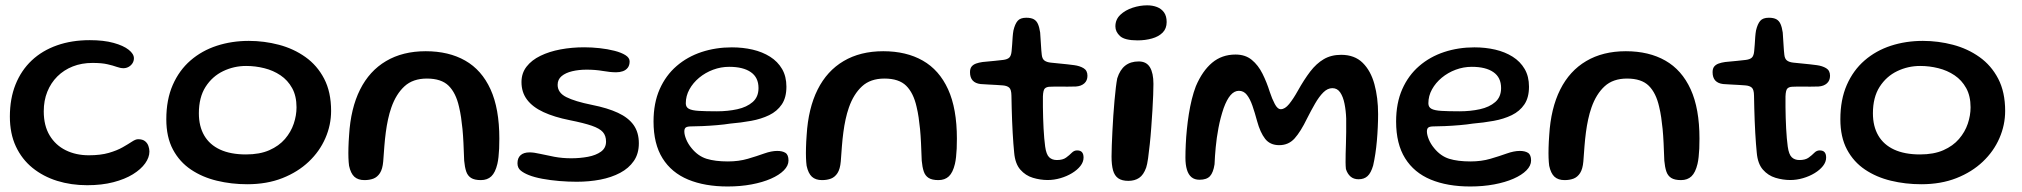

<svg xmlns="http://www.w3.org/2000/svg" viewBox="-20 -655 7478 710"><path d="M302.2 29.9Q243 29.9 191.2 13.8Q139.5 -2.4 100.1 -34.3Q60.8 -66.2 38.6 -113.7Q16.5 -161.2 16.5 -223.9Q16.5 -290.2 37.4 -342.4Q58.3 -394.7 97.2 -431.4Q136.2 -468.1 190.8 -487.3Q245.3 -506.5 312.1 -506.5Q363.6 -506.5 400 -496.4Q436.4 -486.4 455.8 -471Q475.2 -455.7 475.2 -439.5Q475.2 -429.3 469.8 -420.9Q464.2 -412.4 455.4 -407.6Q446.6 -402.8 436.6 -402.8Q425.1 -402.8 411.7 -407.7Q398.3 -412.6 377.3 -417.4Q356.4 -422.3 322.1 -422.3Q282 -422.3 249.1 -409.3Q216.2 -396.3 192.1 -372.4Q168 -348.4 154.9 -315.7Q141.8 -283 141.8 -243.4Q141.8 -190.4 163.6 -154.2Q185.4 -118 223.1 -99.4Q260.8 -80.8 308.4 -80.8Q351.9 -80.8 382.5 -89.7Q413.1 -98.6 433.8 -110.5Q454.6 -122.4 468.1 -131.3Q481.6 -140.2 490.6 -140.2Q507.2 -140.2 516.2 -133Q525.2 -125.8 528.8 -115.2Q532.5 -104.7 532.5 -94.7Q532.5 -72.9 516.8 -50.9Q501.1 -28.9 471.5 -10.6Q441.9 7.7 399.1 18.8Q356.4 29.9 302.2 29.9Z M894.2 26.3Q835.8 26.3 782 13.3Q728.3 0.4 686.2 -27.9Q644 -56.2 619.5 -102.1Q595 -148 595 -214Q595 -286.5 618.8 -340.8Q642.6 -395.1 684.5 -431.4Q726.4 -467.7 781.8 -485.8Q837.1 -503.8 900 -503.8Q957.1 -503.8 1011.5 -489.4Q1065.8 -475.1 1109.4 -444.1Q1153 -413.2 1178.7 -363.9Q1204.4 -314.6 1204.4 -244.9Q1204.4 -192.7 1183.2 -144.1Q1162.1 -95.4 1121.8 -57.2Q1081.5 -18.9 1024.2 3.7Q966.9 26.3 894.2 26.3ZM889.6 -83.9Q940.4 -83.9 976 -99.6Q1011.6 -115.3 1033.8 -141.1Q1055.9 -166.9 1066.2 -197.5Q1076.5 -228.1 1076.5 -258.1Q1076.5 -300 1060.3 -329.2Q1044.2 -358.4 1017.3 -376.5Q990.4 -394.6 957.4 -402.8Q924.4 -411.1 890.1 -411.1Q845.1 -411.1 805.1 -391.9Q765.1 -372.7 740.2 -333.9Q715.4 -295.1 715.4 -235.9Q715.4 -187.9 735.3 -153.8Q755.2 -119.7 794 -101.8Q832.8 -83.9 889.6 -83.9Z M1327.7 11Q1304.1 11 1290.4 -1.4Q1276.8 -13.9 1270.8 -42Q1269.1 -54.8 1268.5 -71.3Q1267.9 -87.9 1268.5 -108.9Q1269 -129.9 1270.9 -155.1Q1276.8 -254.4 1311.5 -323.7Q1346.1 -392.9 1407.7 -429.2Q1469.2 -465.6 1554.2 -465.6Q1639.4 -465.6 1700.3 -430.9Q1761.2 -396.3 1793.9 -324.8Q1826.5 -253.3 1826.5 -142.5Q1826.5 -122.5 1825.8 -105.5Q1825 -88.4 1823.4 -74.4Q1821.9 -60.3 1819.2 -48.8Q1811.6 -16.9 1796.9 -3Q1782.2 11 1758.2 11Q1734.6 11 1721.9 2.9Q1709.2 -5.2 1703.9 -21.2Q1698.6 -37.2 1696.5 -60.6Q1695.2 -97.9 1693.8 -126.6Q1692.4 -155.3 1690.2 -178.1Q1687.9 -200.9 1685 -220.7Q1682.1 -240.6 1677.3 -260.6Q1665.9 -311.3 1639 -337.9Q1612.1 -364.5 1558.6 -364.5Q1506.9 -364.5 1475.8 -335.9Q1444.6 -307.2 1427.2 -257.6Q1419.8 -236.4 1414.9 -213.5Q1409.9 -190.6 1406.7 -165.9Q1403.4 -141.2 1401.3 -114.3Q1399.2 -87.3 1397.1 -57.9Q1394.7 -30.1 1385.1 -15.1Q1375.4 -0.1 1360.9 5.5Q1346.4 11 1327.7 11Z M2112.8 17.1Q2081.9 17.1 2048.5 14.4Q2015.1 11.6 1985.5 6.1Q1955.9 0.6 1935.4 -7.6Q1916.9 -14.9 1905.3 -24.5Q1893.6 -34.1 1893.6 -51.3Q1893.6 -70.8 1905.1 -81.1Q1916.5 -91.5 1938.4 -91.5Q1954.2 -91.5 1977.4 -86.1Q2000.6 -80.8 2030 -75.2Q2059.3 -69.7 2092.5 -69.7Q2124.8 -69.7 2154.3 -75.2Q2183.8 -80.8 2202.4 -94.2Q2221.1 -107.8 2221.1 -131.4Q2221.1 -153 2209.4 -166.5Q2197.7 -179.9 2168.6 -190Q2139.5 -200.1 2086.8 -210.6Q2029.3 -222.1 1989.6 -240.5Q1949.8 -258.9 1929.1 -286.3Q1908.4 -313.7 1908.4 -351.5Q1908.4 -384.4 1927.2 -408.6Q1945.9 -432.8 1978.5 -448.6Q2011.1 -464.5 2052.8 -472.3Q2094.4 -480.1 2140.5 -480.1Q2168.2 -480.1 2197.6 -476.9Q2227 -473.7 2252.2 -467.2Q2277.3 -460.8 2292.8 -451.1Q2308.3 -441.3 2308.3 -428Q2308.3 -413.4 2301.3 -404.4Q2294.3 -395.5 2283.1 -391.6Q2271.8 -387.7 2258.6 -387.7Q2236.8 -387.7 2209.2 -392.6Q2181.5 -397.4 2149.1 -397.4Q2120.5 -397.4 2096 -391.6Q2071.6 -385.8 2056.8 -373.5Q2042.1 -361.2 2042.1 -341.3Q2042.1 -312 2074.2 -295.9Q2106.2 -279.8 2168.8 -267.2Q2226.8 -255.7 2265.2 -237.8Q2303.7 -219.9 2323.1 -192.6Q2342.4 -165.2 2342.4 -125.1Q2342.4 -86.6 2323.8 -59.7Q2305.2 -32.7 2273.2 -15.8Q2241.2 1.2 2200 9.2Q2158.7 17.1 2112.8 17.1Z M2670.7 34.6Q2586.4 34.6 2524.8 9.1Q2463.2 -16.5 2430 -69.7Q2396.7 -122.9 2396.7 -205.6Q2396.7 -273.9 2419.4 -325.2Q2442.1 -376.4 2482 -410.8Q2521.8 -445.2 2574.4 -462.6Q2626.9 -479.9 2686.3 -479.9Q2726.9 -479.9 2763.2 -471.5Q2799.6 -463 2827.8 -445.2Q2856 -427.4 2872.1 -399.8Q2888.1 -372.3 2888.1 -334.4Q2888.1 -294.2 2871 -268.9Q2853.9 -243.6 2824.4 -229.2Q2794.9 -214.9 2757.6 -208.1Q2720.2 -201.3 2679.8 -197.9Q2659.7 -194.6 2631.6 -192.2Q2603.4 -189.8 2577.3 -188.7Q2551.1 -187.6 2536.6 -187.6Q2521.7 -187.6 2516.1 -183.6Q2510.6 -179.6 2510.6 -168.9Q2510.6 -156.7 2517.5 -139.7Q2524.4 -122.8 2537.4 -107.1Q2561.3 -77.7 2593 -67.8Q2624.8 -58 2671.7 -58Q2711.9 -58 2745.3 -67.8Q2778.8 -77.6 2805.7 -87.3Q2832.7 -96.9 2854.1 -96.9Q2873.4 -96.9 2884.6 -89.7Q2895.8 -82.4 2895.8 -61.5Q2895.8 -42.4 2878.6 -25Q2861.4 -7.6 2830.8 5.8Q2800.3 19.2 2759.3 26.9Q2718.4 34.6 2670.7 34.6ZM2631.1 -243.4Q2671.7 -243.4 2706.6 -251.1Q2741.6 -258.8 2763.2 -277.6Q2784.9 -296.4 2784.9 -329.4Q2784.9 -368.6 2756.5 -388.2Q2728.2 -407.9 2676.5 -407.9Q2645.9 -407.9 2617 -397.2Q2588.2 -386.4 2565.5 -367.6Q2542.8 -348.7 2529.4 -324.5Q2516 -300.2 2516 -273Q2516 -258.9 2527.2 -252.8Q2538.3 -246.6 2563.7 -245Q2589 -243.4 2631.1 -243.4Z M3019.7 11Q2996.1 11 2982.4 -1.4Q2968.8 -13.9 2962.8 -42Q2961.1 -54.8 2960.5 -71.3Q2959.9 -87.9 2960.5 -108.9Q2961 -129.9 2962.9 -155.1Q2968.8 -254.4 3003.5 -323.7Q3038.1 -392.9 3099.7 -429.2Q3161.2 -465.6 3246.2 -465.6Q3331.4 -465.6 3392.3 -430.9Q3453.2 -396.3 3485.9 -324.8Q3518.5 -253.3 3518.5 -142.5Q3518.5 -122.5 3517.8 -105.5Q3517 -88.4 3515.4 -74.4Q3513.9 -60.3 3511.2 -48.8Q3503.6 -16.9 3488.9 -3Q3474.2 11 3450.2 11Q3426.6 11 3413.9 2.9Q3401.2 -5.2 3395.9 -21.2Q3390.6 -37.2 3388.5 -60.6Q3387.2 -97.9 3385.8 -126.6Q3384.4 -155.3 3382.2 -178.1Q3379.9 -200.9 3377 -220.7Q3374.1 -240.6 3369.3 -260.6Q3357.9 -311.3 3331 -337.9Q3304.1 -364.5 3250.6 -364.5Q3198.9 -364.5 3167.8 -335.9Q3136.6 -307.2 3119.2 -257.6Q3111.8 -236.4 3106.9 -213.5Q3101.9 -190.6 3098.7 -165.9Q3095.4 -141.2 3093.3 -114.3Q3091.2 -87.3 3089.1 -57.9Q3086.7 -30.1 3077.1 -15.1Q3067.4 -0.1 3052.9 5.5Q3038.4 11 3019.7 11Z M3854.1 10.7Q3827 10.7 3799.7 2.5Q3772.3 -5.7 3753 -27.8Q3733.8 -49.8 3730.3 -90.9Q3728.8 -105.6 3727.4 -124Q3726 -142.5 3724.8 -163.7Q3723.6 -184.9 3722.7 -207.7Q3721.8 -230.4 3721.2 -254.2Q3720.6 -277.9 3720.2 -301.5Q3719.9 -323.8 3712.1 -330.8Q3704.3 -337.9 3688.5 -339.2Q3678.9 -340.2 3664.2 -340.9Q3649.4 -341.6 3634 -342.5Q3618.6 -343.4 3606.2 -344.2Q3587 -346.4 3577 -357.2Q3567 -368.1 3567 -388Q3567 -401.3 3572.8 -408.7Q3578.7 -416.1 3589.3 -420Q3599.9 -423.8 3613.5 -425.7Q3640 -428 3657.3 -429.9Q3674.6 -431.8 3689.5 -433.4Q3705.3 -435.4 3712.2 -442Q3719.2 -448.6 3720.8 -465.8Q3722.1 -476.7 3722.9 -490.6Q3723.6 -504.5 3724.7 -518.3Q3725.8 -532.2 3727.6 -542.2Q3733.2 -566.2 3743.1 -577.8Q3752.9 -589.4 3775 -589.4Q3793 -589.4 3803.2 -583.6Q3813.3 -577.8 3818.4 -565.8Q3823.6 -553.8 3826.4 -534.8Q3827.5 -519.3 3828.2 -507.4Q3829 -495.4 3829.6 -485.8Q3830.1 -476.1 3830.8 -468Q3831.6 -459.9 3832.4 -452.1Q3834 -437.5 3842.1 -431.3Q3850.2 -425.1 3865.5 -423.4Q3878.9 -422.1 3895.2 -420.4Q3911.5 -418.6 3926.7 -417.2Q3941.9 -415.8 3952 -414.1Q3972.7 -411.4 3987 -402.8Q4001.3 -394.3 4001.3 -374.8Q4001.3 -357.1 3989.8 -346.8Q3978.2 -336.4 3958.6 -335.1Q3927.8 -334.3 3901.8 -334.7Q3875.8 -335 3861.4 -334.2Q3849.8 -333.7 3843.7 -327.8Q3837.5 -321.8 3836.6 -298.3Q3836.4 -279.2 3836.6 -259.2Q3836.8 -239.2 3837.4 -219.2Q3838.1 -199.2 3839 -180.2Q3839.9 -161.1 3841.5 -144.1Q3843.1 -127.1 3844.9 -113.1Q3849 -83.7 3859.8 -73.5Q3870.5 -63.2 3888.2 -63.2Q3910.1 -63.2 3922.3 -72.2Q3934.6 -81.1 3943.2 -90Q3951.9 -98.8 3962.8 -98.8Q3975.6 -98.8 3981.2 -92.1Q3986.9 -85.4 3986.9 -72.4Q3986.9 -56.1 3975.2 -41.2Q3963.4 -26.3 3944.2 -14.7Q3925 -3 3901.5 3.8Q3878.1 10.7 3854.1 10.7Z M4152.4 13.8Q4128.9 13.8 4115.2 4.3Q4101.5 -5.2 4095.9 -25.2Q4090.4 -45.3 4090.4 -76.4Q4090.4 -93.3 4091.3 -117.5Q4092.2 -141.7 4093.6 -169.7Q4095 -197.8 4096.9 -226.8Q4098.9 -255.8 4101.3 -282.6Q4103.8 -309.4 4106.3 -331Q4108.9 -352.6 4111.5 -365.4Q4121.5 -397.1 4141.1 -412.4Q4160.8 -427.8 4190.9 -427.8Q4219.4 -427.8 4232.4 -406.2Q4245.3 -384.8 4245.3 -344.7Q4245.3 -329.7 4244.4 -304.1Q4243.4 -278.6 4241.6 -247.6Q4239.7 -216.6 4237.3 -184.1Q4235 -151.6 4231.8 -121.8Q4228.7 -92.1 4225.5 -69.3Q4222.2 -46.4 4218.4 -35.1Q4208.6 -7.9 4192.3 2.9Q4176.1 13.8 4152.4 13.8ZM4186.5 -505.7Q4139.3 -505.7 4121.9 -521.5Q4104.6 -537.4 4104.6 -557.4Q4104.6 -582.9 4122.9 -600.3Q4141.3 -617.6 4168.5 -626.5Q4195.7 -635.3 4222.2 -635.3Q4242.1 -635.3 4258.5 -629Q4274.9 -622.6 4284.6 -609Q4294.2 -595.4 4294.2 -573.5Q4294.2 -549.4 4279.4 -534.5Q4264.6 -519.6 4240 -512.7Q4215.4 -505.7 4186.5 -505.7Z M4415.7 9.7Q4397.5 9.7 4386 0.2Q4374.5 -9.4 4369.1 -27.7Q4363.6 -45.9 4363.6 -72.2Q4363.6 -95.1 4364.9 -121.8Q4366.1 -148.5 4369 -176.9Q4371.8 -205.2 4376.3 -233.5Q4380.8 -261.7 4387.2 -287.8Q4393.7 -314 4402.2 -336.2Q4426.3 -392.8 4462.3 -423Q4498.4 -453.3 4548.9 -453.3Q4585.1 -453.3 4608.9 -433.7Q4632.8 -414.1 4648.6 -382.4Q4664.4 -350.8 4675.6 -314.9Q4683.8 -289.9 4694 -270.6Q4704.1 -251.2 4716.4 -251.2Q4731.5 -251.2 4747.1 -270.3Q4762.6 -289.4 4779.1 -319Q4802.2 -360.4 4825 -390.3Q4847.8 -420.1 4875.2 -436.2Q4902.6 -452.3 4939.4 -452.3Q4989.1 -452.3 5019 -422.8Q5048.9 -393.4 5062.5 -343.6Q5076.1 -293.8 5076.1 -232.9Q5076.1 -209.7 5074.9 -184.7Q5073.8 -159.6 5071.6 -134.6Q5069.4 -109.6 5065.9 -86.4Q5062.4 -63.1 5057.8 -43.1Q5049.7 -15.2 5037 -3.7Q5024.4 7.9 5003.9 7.9Q4985.6 7.9 4974 -2.3Q4962.5 -12.4 4957.1 -30Q4955.9 -40.7 4955.8 -54.8Q4955.6 -68.8 4956.1 -86Q4956.6 -103.2 4957.2 -123.4Q4957.8 -143.6 4958.1 -167Q4958.4 -190.3 4958.1 -216.6Q4957.1 -245.9 4951.9 -271.5Q4946.8 -297.2 4936 -313.1Q4925.2 -329 4907 -329Q4889.3 -329 4873.5 -313.3Q4857.8 -297.6 4843.1 -272.1Q4828.4 -246.6 4813.5 -217.1Q4789.9 -168.3 4767.4 -143.2Q4744.9 -118.2 4710.6 -118.2Q4676.6 -118.2 4658.3 -141.7Q4640.1 -165.2 4628.8 -206.6Q4620.2 -238.6 4611.4 -264Q4602.6 -289.4 4590.8 -304.3Q4579.1 -319.2 4561.4 -319.2Q4544.6 -319.2 4530.6 -303.3Q4516.7 -287.3 4505 -255.2Q4492.8 -219.2 4485.8 -182Q4478.8 -144.8 4475.6 -110.3Q4472.4 -75.9 4471.3 -47.5Q4466.6 -16.8 4454.4 -3.6Q4442.1 9.7 4415.7 9.7Z M5416.7 34.6Q5332.4 34.6 5270.8 9.1Q5209.2 -16.5 5176 -69.7Q5142.7 -122.9 5142.7 -205.6Q5142.7 -273.9 5165.4 -325.2Q5188.1 -376.4 5228 -410.8Q5267.8 -445.2 5320.4 -462.6Q5372.9 -479.9 5432.3 -479.9Q5472.9 -479.9 5509.2 -471.5Q5545.6 -463 5573.8 -445.2Q5602 -427.4 5618.1 -399.8Q5634.1 -372.3 5634.1 -334.4Q5634.1 -294.2 5617 -268.9Q5599.9 -243.6 5570.4 -229.2Q5540.9 -214.9 5503.6 -208.1Q5466.2 -201.3 5425.8 -197.9Q5405.7 -194.6 5377.6 -192.2Q5349.4 -189.8 5323.3 -188.7Q5297.1 -187.6 5282.6 -187.6Q5267.7 -187.6 5262.1 -183.6Q5256.6 -179.6 5256.6 -168.9Q5256.6 -156.7 5263.5 -139.7Q5270.4 -122.8 5283.4 -107.1Q5307.3 -77.7 5339 -67.8Q5370.8 -58 5417.7 -58Q5457.9 -58 5491.3 -67.8Q5524.8 -77.6 5551.7 -87.3Q5578.7 -96.9 5600.1 -96.9Q5619.4 -96.9 5630.6 -89.7Q5641.8 -82.4 5641.8 -61.5Q5641.8 -42.4 5624.6 -25Q5607.4 -7.6 5576.8 5.8Q5546.3 19.2 5505.3 26.9Q5464.4 34.6 5416.7 34.6ZM5377.1 -243.4Q5417.7 -243.4 5452.6 -251.1Q5487.6 -258.8 5509.2 -277.6Q5530.9 -296.4 5530.9 -329.4Q5530.9 -368.6 5502.5 -388.2Q5474.2 -407.9 5422.5 -407.9Q5391.9 -407.9 5363 -397.2Q5334.2 -386.4 5311.5 -367.6Q5288.8 -348.7 5275.4 -324.5Q5262 -300.2 5262 -273Q5262 -258.9 5273.2 -252.8Q5284.3 -246.6 5309.7 -245Q5335 -243.4 5377.1 -243.4Z M5765.7 11Q5742.1 11 5728.4 -1.4Q5714.8 -13.9 5708.8 -42Q5707.1 -54.8 5706.5 -71.3Q5705.9 -87.9 5706.5 -108.9Q5707 -129.9 5708.9 -155.1Q5714.8 -254.4 5749.5 -323.7Q5784.1 -392.9 5845.7 -429.2Q5907.2 -465.6 5992.2 -465.6Q6077.4 -465.6 6138.3 -430.9Q6199.2 -396.3 6231.9 -324.8Q6264.5 -253.3 6264.5 -142.5Q6264.5 -122.5 6263.8 -105.5Q6263 -88.4 6261.4 -74.4Q6259.9 -60.3 6257.2 -48.8Q6249.6 -16.9 6234.9 -3Q6220.2 11 6196.2 11Q6172.6 11 6159.9 2.9Q6147.2 -5.2 6141.9 -21.2Q6136.6 -37.2 6134.5 -60.6Q6133.2 -97.9 6131.8 -126.6Q6130.4 -155.3 6128.2 -178.1Q6125.9 -200.9 6123 -220.7Q6120.1 -240.6 6115.3 -260.6Q6103.9 -311.3 6077 -337.9Q6050.1 -364.5 5996.6 -364.5Q5944.9 -364.5 5913.8 -335.9Q5882.6 -307.2 5865.2 -257.6Q5857.8 -236.4 5852.9 -213.5Q5847.9 -190.6 5844.7 -165.9Q5841.4 -141.2 5839.3 -114.3Q5837.2 -87.3 5835.1 -57.9Q5832.7 -30.1 5823.1 -15.1Q5813.4 -0.1 5798.9 5.5Q5784.4 11 5765.7 11Z M6600.1 10.7Q6573 10.7 6545.7 2.5Q6518.3 -5.7 6499 -27.8Q6479.8 -49.8 6476.3 -90.9Q6474.8 -105.6 6473.4 -124Q6472 -142.5 6470.8 -163.7Q6469.6 -184.9 6468.7 -207.7Q6467.8 -230.4 6467.2 -254.2Q6466.6 -277.9 6466.2 -301.5Q6465.9 -323.8 6458.1 -330.8Q6450.3 -337.9 6434.5 -339.2Q6424.9 -340.2 6410.2 -340.9Q6395.4 -341.6 6380 -342.5Q6364.6 -343.4 6352.2 -344.2Q6333 -346.4 6323 -357.2Q6313 -368.1 6313 -388Q6313 -401.3 6318.8 -408.7Q6324.7 -416.1 6335.3 -420Q6345.9 -423.8 6359.5 -425.7Q6386 -428 6403.3 -429.9Q6420.6 -431.8 6435.5 -433.4Q6451.3 -435.4 6458.2 -442Q6465.2 -448.6 6466.8 -465.8Q6468.1 -476.7 6468.9 -490.6Q6469.6 -504.5 6470.7 -518.3Q6471.8 -532.2 6473.6 -542.2Q6479.2 -566.2 6489.1 -577.8Q6498.9 -589.4 6521 -589.4Q6539 -589.4 6549.2 -583.6Q6559.3 -577.8 6564.4 -565.8Q6569.6 -553.8 6572.4 -534.8Q6573.5 -519.3 6574.2 -507.4Q6575 -495.4 6575.6 -485.8Q6576.1 -476.1 6576.8 -468Q6577.6 -459.9 6578.4 -452.1Q6580 -437.5 6588.1 -431.3Q6596.2 -425.1 6611.5 -423.4Q6624.9 -422.1 6641.2 -420.4Q6657.5 -418.6 6672.7 -417.2Q6687.9 -415.8 6698 -414.1Q6718.7 -411.4 6733 -402.8Q6747.3 -394.3 6747.3 -374.8Q6747.3 -357.1 6735.8 -346.8Q6724.2 -336.4 6704.6 -335.1Q6673.8 -334.3 6647.8 -334.7Q6621.8 -335 6607.4 -334.2Q6595.8 -333.7 6589.7 -327.8Q6583.5 -321.8 6582.6 -298.3Q6582.4 -279.2 6582.6 -259.2Q6582.8 -239.2 6583.4 -219.2Q6584.1 -199.2 6585 -180.2Q6585.9 -161.1 6587.5 -144.1Q6589.1 -127.1 6590.9 -113.1Q6595 -83.7 6605.8 -73.5Q6616.5 -63.2 6634.2 -63.2Q6656.1 -63.2 6668.3 -72.2Q6680.6 -81.1 6689.2 -90Q6697.9 -98.8 6708.8 -98.8Q6721.6 -98.8 6727.2 -92.1Q6732.9 -85.4 6732.9 -72.4Q6732.9 -56.1 6721.2 -41.2Q6709.4 -26.3 6690.2 -14.7Q6671 -3 6647.5 3.8Q6624.1 10.7 6600.1 10.7Z M7084.7 26.3Q7026.2 26.3 6972.5 13.3Q6918.8 0.4 6876.7 -27.9Q6834.5 -56.2 6810 -102.1Q6785.5 -148 6785.5 -214Q6785.5 -286.5 6809.3 -340.8Q6833.1 -395.1 6875 -431.4Q6916.9 -467.7 6972.2 -485.8Q7027.6 -503.8 7090.5 -503.8Q7147.6 -503.8 7202 -489.4Q7256.3 -475.1 7299.9 -444.1Q7343.5 -413.2 7369.2 -363.9Q7394.9 -314.6 7394.9 -244.9Q7394.9 -192.7 7373.7 -144.1Q7352.6 -95.4 7312.3 -57.2Q7272 -18.9 7214.7 3.7Q7157.4 26.3 7084.7 26.3ZM7080.1 -83.9Q7130.9 -83.9 7166.5 -99.6Q7202.1 -115.3 7224.2 -141.1Q7246.4 -166.9 7256.7 -197.5Q7267 -228.1 7267 -258.1Q7267 -300 7250.8 -329.2Q7234.7 -358.4 7207.8 -376.5Q7180.9 -394.6 7147.9 -402.8Q7114.9 -411.1 7080.6 -411.1Q7035.6 -411.1 6995.6 -391.9Q6955.6 -372.7 6930.7 -333.9Q6905.9 -295.1 6905.9 -235.9Q6905.9 -187.9 6925.8 -153.8Q6945.7 -119.7 6984.5 -101.8Q7023.3 -83.9 7080.1 -83.9Z"/></svg>

Font: Gluten Thin
Style: Regular
Weight: 100
Designer: Tyler Finck
Foundry: Etcetera Type Company
Version: Version 1.300